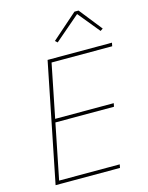

<svg xmlns="http://www.w3.org/2000/svg" viewBox="-134 -1006 840 1089"><g transform="rotate(-15 286.0 -461.5)"><path d="M432 0H54L194 -698H572L568 -678H212L149 -364H493L489 -344H145L80 -20H436ZM412 -923H436L542 -789L527 -779L423 -906L275 -779L262 -791Z"/></g></svg>

Font: IBM Plex Sans Thin
Style: Italic
Weight: 250
Italic angle: -11.31°
Designer: Mike Abbink, Paul van der Laan, Pieter van Rosmalen
Foundry: Bold Monday
Version: Version 3.201